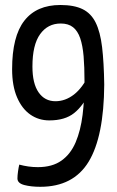

<svg xmlns="http://www.w3.org/2000/svg" viewBox="-20 -629 458 753"><path d="M138 103.6Q101.6 103.6 75 96.6Q48.4 89.5 48.4 70.9Q48.4 59.3 50.7 43.1Q53 27 55.6 16.6Q73 21.3 91.2 23.9Q109.3 26.5 128.3 26.5Q185 26.5 221 0.9Q257 -24.7 276.7 -70.9Q296.3 -117.2 303.9 -178.5Q311.4 -239.9 311.4 -310.4Q311.4 -366.3 307.9 -408.3Q304.3 -450.3 294.6 -479Q284.8 -507.6 266.5 -522.2Q248.1 -536.8 218.2 -536.8Q167.3 -536.8 137.3 -495Q107.2 -453.3 107.2 -367.8Q107.2 -301.4 131.4 -266.7Q155.5 -232 197.5 -232Q236 -232 270 -258.2Q304 -284.5 330.8 -340.2V-267.3Q306.2 -213.7 270.4 -185.3Q234.6 -156.8 173.4 -156.8Q131.6 -156.8 98.8 -179.7Q66 -202.6 46.8 -247.4Q27.5 -292.2 27.5 -357.6Q27.5 -486.4 75.5 -547.9Q123.4 -609.4 216.9 -609.4Q270.6 -609.4 303.9 -593.1Q337.2 -576.8 355.2 -540.4Q373.2 -504.1 380.4 -444.2Q387.5 -384.4 388.8 -297.2Q387.5 -93.5 327.7 5.1Q267.8 103.6 138 103.6Z"/></svg>

Font: Yanone Kaffeesatz ExtraLight
Style: Regular
Weight: 200
Designer: Yanone (Cyrillic: Daniel Pouzeot, Huerta Tipografica, and Cyreal)
Foundry: Yanone
Version: Version 2.003